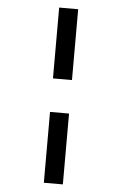

<svg xmlns="http://www.w3.org/2000/svg" viewBox="-61 -745 633 998"><g transform="rotate(5 256.0 -246.0)"><path d="M206.5 -703.1H305.7V-333.5H206.5ZM206.5 -158.7H305.7V210.9H206.5Z"/></g></svg>

Font: Bpm'online Open Sans
Style: Bold
Weight: 700
Foundry: Ascender Corporation
Version: Version 1.10